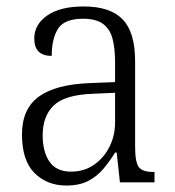

<svg xmlns="http://www.w3.org/2000/svg" viewBox="-20 -564 541 594"><path d="M185 10Q126 10 87 -28.5Q48 -67 48 -148Q48 -227 100 -265Q152 -303 259 -307L336 -310V-372Q336 -413 328.5 -443Q321 -473 299.5 -489.5Q278 -506 237 -506Q179 -506 159.5 -475Q140 -444 140 -391Q86 -391 86 -445Q86 -488 126 -516Q166 -544 239 -544Q321 -544 359.5 -504Q398 -464 398 -375V-111Q398 -62 409.5 -47Q421 -32 454 -32H458V0H351L341 -92H336Q320 -66 300.5 -42.5Q281 -19 253.5 -4.5Q226 10 185 10ZM200 -33Q240 -33 270.5 -54Q301 -75 318.5 -109.5Q336 -144 336 -185V-277L269 -274Q181 -271 146.5 -238Q112 -205 112 -145Q112 -95 133 -64Q154 -33 200 -33Z"/></svg>

Font: Noto Serif SemiCondensed Light
Style: Regular
Weight: 300
Width: 4
Designer: Monotype Design Team
Foundry: Monotype Imaging Inc.
Version: Version 2.013